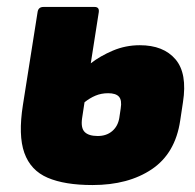

<svg xmlns="http://www.w3.org/2000/svg" viewBox="-20 -520 561 552"><path d="M246 12Q166 12 117 -9Q68 -30 50 -80.5Q32 -131 46 -219L88 -485Q90 -500 105 -500H252Q266 -500 264 -485L241 -338Q268 -359 304.5 -374.5Q341 -390 382 -390Q450 -390 484.5 -349.5Q519 -309 506 -226L498 -173Q484 -79 416.5 -33.5Q349 12 246 12ZM216 -180Q212 -152 223.5 -140.5Q235 -129 261 -129Q286 -129 302.5 -143Q319 -157 323 -181L327 -208Q331 -232 322 -242Q313 -252 291 -252Q271 -252 254.5 -245Q238 -238 223 -226Z"/></svg>

Font: Sofia Sans ExtraBlack
Style: Italic
Weight: 1000
Italic angle: -9°
Designer: Botio Nikoltchev, Ani Petrova
Foundry: lettersoup
Version: Version 4.100; ttfautohint (v1.8.4.7-5d5b)